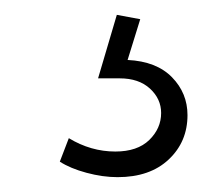

<svg xmlns="http://www.w3.org/2000/svg" viewBox="-20 -26 303 260"><path d="M138.2 -5.9 169.9 0 152.8 55.2Q191.9 57.1 212.9 78.6Q233.9 100.1 233.9 129.9Q233.9 166 208.5 189.9Q183.1 213.9 139.2 213.9Q119.1 213.9 97.2 208Q75.2 202.1 61 192.9L73.2 161.1Q103 179.2 136.2 179.2Q166 179.2 182.1 163.6Q198.2 147.9 198.2 127Q198.2 107.9 183.1 94Q168 80.1 142.1 80.1H112.8Z"/></svg>

Font: Montserrat-Arabic ExtraLight
Style: Regular
Weight: 275
Designer: Mohamed Gaber
Foundry: Kief Type Foundry
Version: Version 5.008;PS 005.008;hotconv 1.0.88;makeotf.lib2.5.64775